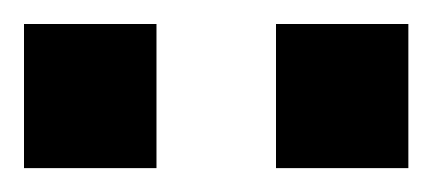

<svg xmlns="http://www.w3.org/2000/svg" viewBox="-20 -770 360 160"><path d="M320.3 -629.9H210V-750H320.3ZM110.4 -629.9H0V-750H110.4Z"/></svg>

Font: FreeUniversal
Style: Bold
Weight: 700
Version: Version 1.001 March 22, 2017